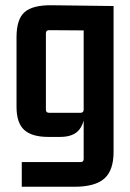

<svg xmlns="http://www.w3.org/2000/svg" viewBox="-20 -513 497 732"><path d="M299 -95V-411L311 -397L167 -398Q155 -398 155 -386V-95Q155 -83 167 -83H287Q299 -83 299 -95ZM287 105Q299 105 299 93V-83L304 -96Q304 -46 282 -18.5Q260 9 209 9H164Q102 9 72.5 -17.5Q43 -44 43 -106V-371Q43 -440 74 -467Q105 -494 178 -493L413 -490V66Q413 137 377.5 168Q342 199 264 199H63V105Z"/></svg>

Font: Gemunu Libre ExtraLight
Style: Bold
Weight: 700
Version: Version 1.100